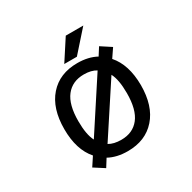

<svg xmlns="http://www.w3.org/2000/svg" viewBox="-209 -1169 1419 1417"><g transform="rotate(-30 500.0 -460.0)"><path d="M604.5 -618.2Q564.5 -643.6 501 -643.6Q402.3 -643.6 348.1 -574.2Q293.9 -504.9 293.9 -365.2Q293.9 -250 325.2 -190.4ZM501 9.8Q407.2 9.8 339.8 -27.3L298.8 38.1L211.9 -17.6L260.7 -91.8Q174.8 -189.5 174.8 -365.2Q174.8 -542 262.2 -641.1Q349.6 -740.2 501 -740.2Q594.7 -740.2 662.1 -703.1L703.1 -767.6L790 -710.9L740.2 -637.7Q826.2 -540 827.1 -365.2Q827.1 -188.5 739.7 -89.4Q652.3 9.8 501 9.8ZM501 -86.9Q599.6 -86.9 653.8 -155.8Q708 -224.6 708 -365.2Q708 -480.5 676.8 -539.1L396.5 -111.3Q437.5 -86.9 501 -86.9ZM678.7 -958 522.5 -782.2H415L529.3 -958Z"/></g></svg>

Font: Gen Shin Gothic Monospace Medium
Style: Regular
Weight: 500
Designer: [Source Han Sans]
Ryoko NISHIZUKA  (kana & ideographs); Paul D. Hunt (Latin, Greek & Cyrillic); Wenlong ZHANG  (bopomofo
Version: Version 1.002.20150607